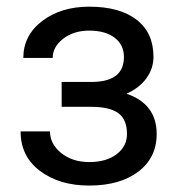

<svg xmlns="http://www.w3.org/2000/svg" viewBox="-20 -558 548 587"><path d="M358.9 -383.8Q358.9 -420.9 330.6 -442.6Q302.2 -464.4 252.9 -464.4Q205.1 -464.4 173.1 -439.5Q141.1 -414.6 141.1 -380.9H51.3Q51.3 -449.7 108.9 -493.7Q166.5 -537.6 252.9 -537.6Q345.7 -537.6 397.5 -497.8Q449.2 -458 449.2 -384.3Q449.2 -348.6 427.7 -318.8Q406.2 -289.1 366.7 -271.5Q459 -240.2 459 -148.4Q459 -75.7 402.8 -33.2Q346.7 9.3 252.9 9.3Q161.6 9.3 102.3 -35.4Q43 -80.1 43 -156.2H132.8Q132.8 -117.7 167.2 -90.1Q201.7 -62.5 252.9 -62.5Q304.7 -62.5 336.4 -86.4Q368.2 -110.4 368.2 -148.4Q368.2 -192.9 341.6 -212.2Q314.9 -231.4 258.8 -231.4H168.5V-307.6H266.6Q358.9 -310.1 358.9 -383.8Z"/></svg>

Font: RobotoInd
Style: Regular
Weight: 400
Designer: Google
Version: Version 2.001101; 2014